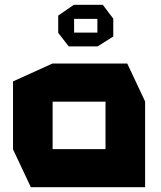

<svg xmlns="http://www.w3.org/2000/svg" viewBox="-20 -785 675 805"><path d="M200.6 -358.7V-518.5H513.6L588.4 -359.7V-358.7ZM109.4 0 34.6 -158.8V-159.8H422.4V0ZM34.6 -159.8V-443.7L199.6 -518.5H200.6V-159.8ZM422.4 0V-358.7H588.4V0ZM290.7 -705.8V-764.9H410.9L454.9 -706.8V-705.8ZM268.1 -590.5 224.1 -647.4V-648.4H388.3V-590.5ZM224.1 -648.4V-719.7L289.7 -764.9H290.7V-648.4ZM388.3 -590.5V-705.8H454.9V-632L389.3 -590.5Z"/></svg>

Font: Foldit Thin
Style: Regular
Weight: 100
Designer: Sophia Tai
Foundry: Sophia Tai
Version: Version 1.003